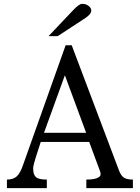

<svg xmlns="http://www.w3.org/2000/svg" viewBox="-20 -967 719 987"><path d="M317.4 -734.4H348.6L592.8 -87.9Q603.5 -61.5 618.7 -52.7Q633.8 -43.9 663.1 -43.9V0H423.8V-43.9Q428.7 -43.9 440.9 -44.4Q453.1 -44.9 465.3 -47.4Q477.5 -49.8 487.3 -55.7Q497.1 -61.5 497.1 -72.3Q497.1 -77.1 496.1 -81.1Q495.1 -85 493.2 -89.8L438.5 -237.3H189.5Q183.6 -218.8 176.8 -198.2Q169.9 -177.7 164.1 -158.7Q158.2 -139.6 154.3 -124.5Q150.4 -109.4 150.4 -101.6Q150.4 -70.3 164.1 -57.1Q177.7 -43.9 220.7 -43.9V0H15.6V-43.9Q48.8 -43.9 66.9 -61Q85 -78.1 99.6 -122.1ZM313.5 -580.1 206.1 -284.2H422.9ZM229.5 -781.2 356.4 -915Q386.7 -947.3 402.3 -947.3Q415 -947.3 423.8 -943.4Q432.6 -939.5 438.5 -934.1Q444.3 -928.7 446.8 -922.9Q449.2 -917 449.2 -913.1Q449.2 -892.6 411.1 -869.1L276.4 -781.2Z"/></svg>

Font: Subtext
Style: Regular
Weight: 400
Designer: Christopher J. Fynn
Foundry: Christopher J. Fynn for DDC
Version: Version 1.000 preliminary